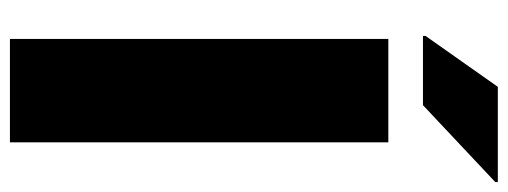

<svg xmlns="http://www.w3.org/2000/svg" viewBox="-330 -668 998 377"><g transform="rotate(90 168.5 -479.0)"><path d="M56 0V-743H259V0ZM50 -811V-816L150 -958H337V-953L186 -811Z"/></g></svg>

Font: Saira SemiExpanded ExtraBold
Style: Regular
Weight: 800
Width: 6
Designer: Hector Gatti with collaboration of the Omnibus-Type team
Foundry: Omnibus-Type
Version: Version 1.101